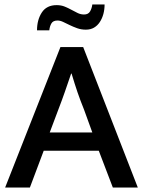

<svg xmlns="http://www.w3.org/2000/svg" viewBox="-20 -841 641 861"><path d="M146 -705Q146 -752 167.5 -785Q189 -818 234 -818Q254 -818 270 -811.5Q286 -805 300.5 -797Q315 -789 328.5 -782.5Q342 -776 357 -776Q376 -776 384 -790Q392 -804 394 -821H449Q449 -798 443.5 -778Q438 -758 427.5 -742Q417 -726 401.5 -717Q386 -708 365 -708Q344 -708 326 -714.5Q308 -721 292.5 -728.5Q277 -736 263.5 -742.5Q250 -749 238 -749Q218 -749 210.5 -736Q203 -723 201 -705ZM203 -247H394L357 -349Q340 -391 327.5 -427.5Q315 -464 301 -511H299Q284 -467 271 -429.5Q258 -392 241 -348ZM251 -630H353L598 0H486L423 -165H176L114 0H3Z"/></svg>

Font: Mukta Vaani Medium
Style: Regular
Weight: 500
Designer: Noopur Datye, Girish Dalvi, Yashodeep Gholap, Pallavi Karambelkar
Foundry: Ek Type
Version: Version 2.538;PS 1.000;hotconv 16.6.51;makeotf.lib2.5.65220;